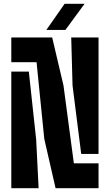

<svg xmlns="http://www.w3.org/2000/svg" viewBox="-20 -999 583 1019"><path d="M275 0 215 -262 174 -669H40V-800H257L317 -545L372 -132H503V0ZM411 -182 365 -545 358 -800H503V-182ZM40 0V-619H133L172 -258L185 0ZM226 -840 323 -979H429L327 -840Z"/></svg>

Font: Big Shoulders Stencil Display Black
Style: Regular
Weight: 900
Designer: Patric King
Foundry: XO Type Co
Version: Version 1.000